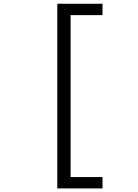

<svg xmlns="http://www.w3.org/2000/svg" viewBox="-20 -824 750 1047"><path d="M539 141.5V203.5H292.5V-803.5H539V-741.5H365V141.5Z"/></svg>

Font: League Mono Light
Style: Regular
Weight: 300
Width: 6
Designer: Tyler Finck
Foundry: The League of Moveable Type / Tyler Finck
Version: Version 2.210